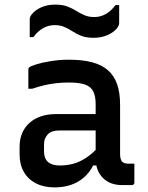

<svg xmlns="http://www.w3.org/2000/svg" viewBox="-20 -803 640 833"><path d="M501 -348Q501 -321 501 -294.5Q501 -268 501 -240.5Q501 -213 501 -186Q501 -159 501 -134Q501 -122 503.5 -114Q506 -106 510 -101Q515 -97 521.5 -95Q528 -93 537 -93Q539 -93 541.5 -93Q544 -93 547 -93H563Q563 -72 563 -52Q563 -32 563 -11Q563 -6 560 -3Q557 0 552 0Q547 0 533.5 0Q520 0 510 0Q484 0 463.5 -7.5Q443 -15 427.5 -30Q412 -45 403.5 -66.5Q395 -88 395 -116Q395 -150 395 -185.5Q395 -221 395 -255Q395 -271 395 -287Q395 -303 395 -319Q395 -335 395 -351Q395 -387 384 -407.5Q373 -428 348 -436.5Q323 -445 279 -445Q250 -445 223.5 -442Q197 -439 171.5 -433Q146 -427 120 -418H103Q103 -439 103 -460Q103 -481 103 -501Q103 -505 104 -507Q105 -509 106 -510Q112 -516 138 -524Q164 -532 201.5 -538Q239 -544 279 -544Q337 -544 379 -533Q421 -522 448 -498.5Q475 -475 488 -438Q501 -401 501 -348ZM171 -145Q171 -116 188 -100.5Q205 -85 239 -85Q271 -85 299.5 -93Q328 -101 356 -120Q384 -139 414 -172V-85H384Q369 -55 344.5 -33.5Q320 -12 288 -1Q256 10 217 10Q170 10 136 -7.5Q102 -25 83.5 -57Q65 -89 65 -133V-166Q65 -199 76 -225Q87 -251 107.5 -269.5Q128 -288 157 -298Q186 -308 222 -308Q257 -308 290 -308Q323 -308 354.5 -308Q386 -308 417 -308Q425 -308 429.5 -296Q434 -284 435 -267.5Q436 -251 436 -237Q400 -237 369 -237Q338 -237 306.5 -237Q275 -237 239 -237Q221 -237 208.5 -233Q196 -229 187 -220Q180 -212 175.5 -201.5Q171 -191 171 -177ZM389 -729Q416 -729 439.5 -742.5Q463 -756 481 -781H497Q497 -768 497 -754.5Q497 -741 497 -728.5Q497 -716 497 -705Q497 -698 495.5 -694Q494 -690 489 -682Q474 -663 447 -651Q420 -639 386 -639Q355 -639 334 -647Q313 -655 295.5 -666.5Q278 -678 259.5 -686Q241 -694 217 -694Q190 -694 166.5 -680.5Q143 -667 125 -642H109Q109 -655 109 -668.5Q109 -682 109 -694.5Q109 -707 109 -717Q109 -724 110.5 -728.5Q112 -733 117 -740Q133 -760 159.5 -771.5Q186 -783 220 -783Q251 -783 272 -775Q293 -767 310.5 -756Q328 -745 346.5 -737Q365 -729 389 -729Z"/></svg>

Font: Recursive Medium
Style: Regular
Weight: 500
Version: Version 1.085